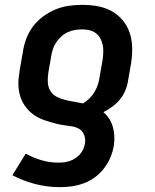

<svg xmlns="http://www.w3.org/2000/svg" viewBox="-20 -558 640 791"><path d="M227 213Q174 213 124.5 200Q75 187 31 164L86 75Q117 92 150.5 102Q184 112 221 112Q233 112 244.5 110.5Q256 109 268 105Q280 101 290.5 94Q301 87 309.5 77.5Q318 68 323 56.5Q328 45 330 33Q333 16 327 -1Q321 -18 307 -26.5Q293 -35 275.5 -37.5Q258 -40 241 -42.5Q224 -45 207.5 -49.5Q191 -54 174.5 -59Q158 -64 143 -71Q128 -78 115 -88Q102 -98 91 -111Q80 -124 72.5 -138.5Q65 -153 61 -169.5Q57 -186 56 -203.5Q55 -221 57 -238.5Q59 -256 62 -274L74 -343Q78 -371 88 -398Q98 -425 115.5 -448.5Q133 -472 157.5 -490Q182 -508 208.5 -519Q235 -530 263 -534Q291 -538 319 -538Q351 -538 382 -532.5Q413 -527 439.5 -512.5Q466 -498 485.5 -474.5Q505 -451 514.5 -422Q524 -393 524.5 -361Q525 -329 520 -297L508 -228Q505 -207 497 -187Q489 -167 475.5 -150Q462 -133 444 -119.5Q426 -106 406 -96Q420 -84 430 -68.5Q440 -53 445 -34.5Q450 -16 451 3Q452 22 449 42Q445 66 435 90Q425 114 409 135Q393 156 371.5 172Q350 188 325.5 197Q301 206 276.5 209.5Q252 213 227 213ZM322 -132Q337 -141 349.5 -153.5Q362 -166 370.5 -181Q379 -196 384 -212Q389 -228 391 -245L403 -313Q405 -329 405.5 -344Q406 -359 403 -373.5Q400 -388 393 -400.5Q386 -413 374.5 -421.5Q363 -430 348.5 -433.5Q334 -437 319 -437Q304 -437 289 -434.5Q274 -432 259.5 -425.5Q245 -419 233 -408Q221 -397 212 -384Q203 -371 198 -356Q193 -341 191 -327L179 -258Q176 -238 177 -218.5Q178 -199 187.5 -183.5Q197 -168 213 -159.5Q229 -151 247.5 -146.5Q266 -142 284.5 -139Q303 -136 322 -132Z"/></svg>

Font: Iosevka Curly Extended
Style: Bold Italic
Weight: 700
Width: 7
Italic angle: -9°
Monospace: yes
Designer: Belleve Invis
Foundry: Belleve Invis
Version: Version 11.1.0; ttfautohint (v1.8.3)